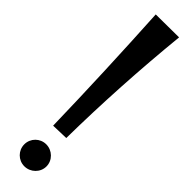

<svg xmlns="http://www.w3.org/2000/svg" viewBox="-258 -693 692 692"><g transform="rotate(45 88.0 -346.5)"><path d="M32 -707C42 -529 50 -340 54 -162L119 -164C121 -341 132 -529 150 -708ZM141 -41C141 -72 115 -97 84 -97C53 -97 28 -72 28 -41C28 -10 53 15 84 15C115 15 141 -10 141 -41Z"/></g></svg>

Font: Mouse Memoirs
Style: Regular
Weight: 400
Designer: Astigmatic (AOETI)
Foundry: Astigmatic (AOETI)
Version: Version 1.000